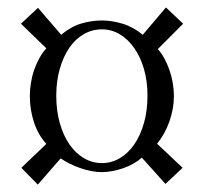

<svg xmlns="http://www.w3.org/2000/svg" viewBox="-20 -607 551 518"><path d="M426.3 -110.8 362.8 -181.6Q352.1 -172.4 338.9 -165Q325.7 -157.7 311.3 -152.8Q296.9 -147.9 282.2 -145.3Q267.6 -142.6 254.4 -142.6Q241.2 -142.6 226.1 -145.5Q210.9 -148.4 196.3 -153.6Q181.6 -158.7 168 -165.5Q154.3 -172.4 143.6 -179.7L82 -108.9L37.6 -154.3L105 -218.8Q82.5 -243.7 71.5 -277.6Q60.5 -311.5 60.5 -348.1Q60.5 -365.7 63.5 -383.8Q66.4 -401.9 72.3 -418.7Q78.1 -435.5 86.4 -450.4Q94.7 -465.3 105 -476.6L36.6 -543L82.5 -585.9L145 -513.2Q171.9 -535.6 199.7 -543.7Q227.5 -551.8 255.4 -551.8Q281.2 -551.8 310.1 -543.2Q338.9 -534.7 365.2 -513.2L427.7 -586.9L474.1 -543L405.8 -474.6Q415.5 -463.9 423.3 -449.5Q431.2 -435.1 437 -418.5Q442.9 -401.9 446 -383.8Q449.2 -365.7 449.2 -348.1Q449.2 -314.5 437.3 -280Q425.3 -245.6 403.8 -219.2L472.7 -154.3ZM254.9 -527.8Q228.5 -527.8 206.1 -514.9Q183.6 -502 167.2 -478.3Q150.9 -454.6 141.4 -421.6Q131.8 -388.7 131.8 -348.6Q131.8 -308.1 141.4 -274.7Q150.9 -241.2 167.5 -217.3Q184.1 -193.4 206.5 -180.2Q229 -167 254.9 -167Q280.8 -167 303.2 -180.2Q325.7 -193.4 342.3 -217.5Q358.9 -241.7 368.4 -275.1Q377.9 -308.6 377.9 -348.6Q377.9 -388.2 368.4 -420.9Q358.9 -453.6 342 -477.5Q325.2 -501.5 303 -514.6Q280.8 -527.8 254.9 -527.8Z"/></svg>

Font: Varendra
Style: Regular
Weight: 400
Designer: Jacob Thomas
Foundry: Bangla Type Foundry
Version: Version 1.008